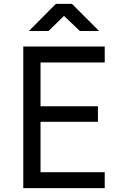

<svg xmlns="http://www.w3.org/2000/svg" viewBox="-20 -970 640 990"><path d="M100 0V-730H520V-648H189V-422H485V-342H189V-82H520V0ZM129 -810 268 -950H351L491 -810H392L310 -888L230 -810Z"/></svg>

Font: JetBrainsMonoNL NF
Style: Regular
Weight: 400
Designer: Philipp Nurullin, Konstantin Bulenkov
Foundry: JetBrains
Version: Version 2.304; ttfautohint (v1.8.4.7-5d5b);Nerd Fonts 3.2.1